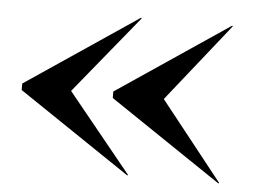

<svg xmlns="http://www.w3.org/2000/svg" viewBox="-41 -682 793 588"><g transform="rotate(5 355.0 -387.5)"><path d="M461 -388 652 -628 650 -630 305 -397.5V-377.5L650 -145L652 -147ZM176 -388 372 -628 370 -630 25 -397.5V-377.5L370 -145L372 -147Z"/></g></svg>

Font: Bodoni* 48pt Medium
Style: Regular
Weight: 500
Version: Version 2.3